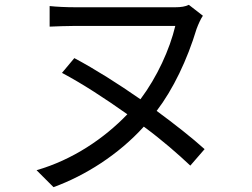

<svg xmlns="http://www.w3.org/2000/svg" viewBox="-20 -727 1040 793"><path d="M825 -111C773 -158 703 -213 627 -269C695 -358 753 -479 792 -608C800 -629 809 -649 818 -662L760 -707C746 -700 727 -697 704 -697H292C253 -697 213 -699 185 -702V-617C213 -618 256 -620 292 -620H704C681 -523 629 -409 560 -317C468 -381 375 -440 287 -487L236 -426C321 -381 414 -320 506 -255C410 -155 280 -67 131 -24L201 46C333 -2 470 -89 574 -204C650 -148 715 -91 766 -43Z"/></svg>

Font: Spoqa Han Sans Neo Regular
Style: Regular
Weight: 400
Designer: [Spoqa Han Sans Neo] Dong-huui Kim  Younghwa Kang  Yujin Lee  [Noto Sans] Ryoko NISHIZUKA  (kana & ideographs); Paul D. 
Foundry: Spoqa (http://www.spoqa-han-sans.com)
Version: Version 1.000